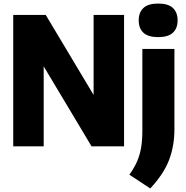

<svg xmlns="http://www.w3.org/2000/svg" viewBox="-20 -824 1050 1081"><path d="M54.5 0V-740H237.5L507 -289.5V-740H678.5V0H495.5L226 -450.5V0ZM826 237 708.5 159.5Q736.5 120.5 752.2 83.8Q768 47 774.8 5.5Q781.5 -36 781.5 -89V-548.5H962V-96.5Q962 -2 931.8 77Q901.5 156 826 237ZM870.5 -615Q814 -615 787.5 -639.8Q761 -664.5 761 -709.5Q761 -754 787.5 -779Q814 -804 870.5 -804Q927 -804 953.5 -779Q980 -754 980 -709.5Q980 -664.5 953.5 -639.8Q927 -615 870.5 -615Z"/></svg>

Font: Encode Sans SmCnd XBd
Style: Regular
Weight: 800
Width: 4
Designer: Multiple Designers
Foundry: Impallari Type
Version: Version 3.002; ttfautohint (v1.8.3) -l 8 -r 50 -G 200 -x 14 